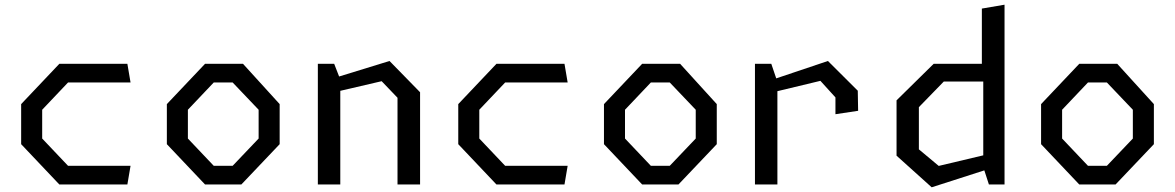

<svg xmlns="http://www.w3.org/2000/svg" viewBox="-20 -785 5000 817"><path d="M232.5 0H522L535.5 -79.5H269.5L159.5 -195.5V-318L269.5 -434H535.5L522 -513.5H232.5L70 -342V-171.5Z M852.5 0H1007L1170 -171.5V-342L1014 -513.5H852.5L690 -342V-171.5ZM889.5 -79.5 779.5 -195.5V-318L889.5 -434H970L1080.5 -318V-195.5L970 -79.5Z M1332.5 0H1428V-398.5L1604 -439.5L1671.5 -369V0H1767.5V-392.5L1637.5 -525.5L1423 -459.5L1402 -513.5H1332.5Z M2092.5 0H2382L2395.5 -79.5H2129.5L2019.5 -195.5V-318L2129.5 -434H2395.5L2382 -513.5H2092.5L1930 -342V-171.5Z M2712.5 0H2867L3030 -171.5V-342L2874 -513.5H2712.5L2550 -342V-171.5ZM2749.5 -79.5 2639.5 -195.5V-318L2749.5 -434H2830L2940.5 -318V-195.5L2830 -79.5Z M3192.5 0H3288V-397L3471 -441L3535 -370.5V-299L3631.5 -313.5L3630 -399L3503 -525.5L3283 -451.5L3262 -513.5H3192.5Z M4188 0H4254.5V-765L4158 -748.5V-513.5H3953L3795 -358V-122.5L3944.5 12L4168.5 -60ZM3974.5 -79 3890 -149.5V-329L3996 -438H4164V-124Z M4572.5 0H4727L4890 -171.5V-342L4734 -513.5H4572.5L4410 -342V-171.5ZM4609.5 -79.5 4499.5 -195.5V-318L4609.5 -434H4690L4800.5 -318V-195.5L4690 -79.5Z"/></svg>

Font: FontWithASyntaxHighlighterNightOwl
Style: Regular
Weight: 400
Designer: Riley Cran & the Lettermatic Team
Foundry: Lettermatic
Version: Version 1.000 (FontWithASyntaxHighlighterNightOwl)